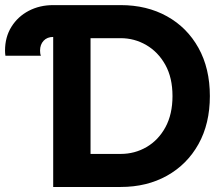

<svg xmlns="http://www.w3.org/2000/svg" viewBox="-20 -743 888 763"><path d="M459.5 0H191.4V-596.2Q167.5 -596.2 153.3 -581.1Q139.2 -565.9 139.2 -542Q139.2 -536.1 139.9 -531Q140.6 -525.9 142.6 -521.5H1.5Q0 -531.7 0 -542Q0 -595.7 25.4 -636.5Q50.8 -677.2 94.2 -700Q137.7 -722.7 191.4 -722.7H459.5Q563.5 -722.7 643.6 -678.2Q723.6 -633.8 768.8 -552.5Q814 -471.2 814 -361.3Q814 -251.5 768.8 -170.4Q723.6 -89.4 643.6 -44.7Q563.5 0 459.5 0ZM339.8 -591.3V-131.3H459.5Q515.6 -131.3 562.5 -158.7Q609.4 -186 637.5 -237.5Q665.5 -289.1 665.5 -361.3Q665.5 -434.1 637 -485.4Q608.4 -536.6 561.3 -564Q514.2 -591.3 459.5 -591.3Z"/></svg>

Font: Giphurs
Style: Bold
Weight: 700
Version: Version 0.920; ttfautohint (v1.8.4.7-5d5b)